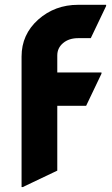

<svg xmlns="http://www.w3.org/2000/svg" viewBox="-20 -757 460 787"><path d="M73.2 9.8H68.4V-525.4Q68.4 -615.7 136.7 -676.8Q205.1 -737.3 300.3 -737.3H415V-732.4L352.1 -600.6H300.3Q262.7 -600.6 238.8 -580.6Q214.8 -560.5 214.8 -529.8V-460H396V-455.1L333 -323.2H214.8V-57.6Z"/></svg>

Font: Nova Round
Style: Bold
Weight: 700
Designer: Wojciech Kalinowski "wmk69" (wmk69@o2.pl)
Foundry: Wojciech Kalinowski "wmk69" (wmk69@o2.pl)
Version: Version 3.1.0; 2021-05-23